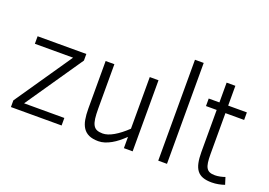

<svg xmlns="http://www.w3.org/2000/svg" viewBox="-104 -1006 1819 1300"><g transform="rotate(20 805.5 -356.0)"><path d="M45.9 0V-47.9L327.1 -458H51.8V-512.2H402.8V-464.8L121.1 -54.2H411.1V0Z M859.9 0V-81.1Q838.4 -60.5 816.2 -42.7Q793.9 -24.9 771.2 -12.2Q748.5 0.5 725.8 7.8Q703.1 15.1 680.2 15.1Q638.7 15.1 612.1 2.9Q585.4 -9.3 569.8 -33Q554.2 -56.6 548.1 -91.1Q542 -125.5 542 -169.9V-512.2H605V-192.9Q605 -149.9 608.6 -121.3Q612.3 -92.8 621.8 -75.4Q631.3 -58.1 647.9 -51Q664.6 -43.9 689.9 -43.9Q724.6 -43.9 768.6 -69.3Q812.5 -94.7 859.9 -140.1V-512.2H922.9V0Z M1107.4 0V-727.1H1170.4V0Z M1588.9 -1Q1569.3 5.9 1545.4 10.5Q1521.5 15.1 1496.6 15.1Q1458.5 15.1 1432.6 5.6Q1406.7 -3.9 1391.1 -24.4Q1375.5 -44.9 1368.7 -77.1Q1361.8 -109.4 1361.8 -154.8V-458H1284.7V-512.2H1361.8V-654.8H1424.8V-512.2H1559.6V-458H1424.8V-162.1Q1424.8 -126.5 1428.2 -102.5Q1431.6 -78.6 1440.2 -64.5Q1448.7 -50.3 1463.4 -44.2Q1478 -38.1 1501 -38.1Q1518.1 -38.1 1538.3 -42.2Q1558.6 -46.4 1572.8 -51.8Z"/></g></svg>

Font: Clear Sans Light
Style: Regular
Weight: 300
Foundry: Intel Corporation
Version: Version 1.00